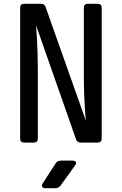

<svg xmlns="http://www.w3.org/2000/svg" viewBox="-20 -750 640 1010"><path d="M107 0Q86 0 86 -21V-709Q86 -730 107 -730H196Q214 -730 220 -713L432 -114Q429 -140 426.5 -178.5Q424 -217 422.5 -258.5Q421 -300 421 -337V-709Q421 -730 442 -730H493Q515 -730 515 -709V-21Q515 0 493 0H404Q386 0 380 -17L170 -616Q172 -590 174 -552.5Q176 -515 177.5 -474Q179 -433 179 -397V-21Q179 0 158 0ZM218 240Q206 240 202 232.5Q198 225 205 214L273 109Q282 95 300 95H362Q375 95 379 102.5Q383 110 375 120L298 227Q288 240 272 240Z"/></svg>

Font: Pitagon Sans Mono Medium
Style: Regular
Weight: 500
Monospace: yes
Designer: Travis Tran
Foundry: Pitagon
Version: Version 1.001; ttfautohint (v1.8.4.7-5d5b);gftools[0.9.26]